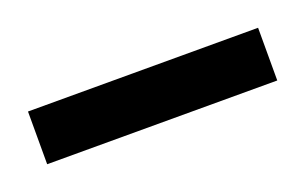

<svg xmlns="http://www.w3.org/2000/svg" viewBox="-28 -45 282 178"><g transform="rotate(-20 113.5 44.0)"><path d="M0 70V18H227V70Z"/></g></svg>

Font: Bricolage Grotesque 10pt Condensed ExtraLight
Style: Regular
Weight: 200
Width: 3
Designer: Mathieu Triay
Foundry: Atelier Triay
Version: Version 1.000; ttfautohint (v1.8.4.7-5d5b);gftools[0.9.32]